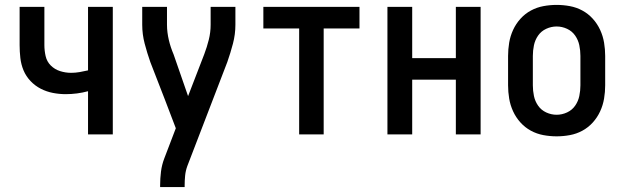

<svg xmlns="http://www.w3.org/2000/svg" viewBox="-20 -548 2540 783"><path d="M339 0V-176Q317 -170 294 -167Q271 -164 248 -164Q222 -164 196 -169Q170 -174 146.5 -186Q123 -198 104.5 -217.5Q86 -237 76 -261Q66 -285 63 -311.5Q60 -338 60 -364V-520H161V-364Q161 -342 166 -319.5Q171 -297 187 -281Q203 -265 225 -258Q247 -251 270 -251Q287 -251 304.5 -254Q322 -257 339 -261V-520H440V0Z M633 215V208Q633 180 636.5 152Q640 124 650 98L697 -25L652 -143L593 -295Q580 -332 570 -370Q560 -408 560 -447V-520H661V-447Q661 -431 663 -415.5Q665 -400 668.5 -385Q672 -370 677 -355Q682 -340 688 -326L747 -156L813 -327Q824 -356 831.5 -386Q839 -416 839 -447V-520H940V-447Q940 -408 930 -370Q920 -332 907 -295L744 129Q737 148 735 168Q733 188 733 208V215Z M1200 0V-432H1054V-520H1446V-432H1300V0Z M1560 0V-520H1661V-311H1839V-520H1940V0H1839V-223H1661V0Z M2250 8Q2223 8 2196 3Q2169 -2 2145 -15Q2121 -28 2102.5 -48.5Q2084 -69 2072.5 -94Q2061 -119 2056.5 -146Q2052 -173 2052 -200V-320Q2052 -347 2056.5 -374Q2061 -401 2072.5 -426Q2084 -451 2102.5 -471.5Q2121 -492 2145 -505Q2169 -518 2196 -523Q2223 -528 2250 -528Q2277 -528 2304 -523Q2331 -518 2355 -505Q2379 -492 2397.5 -471.5Q2416 -451 2427.5 -426Q2439 -401 2443.5 -374Q2448 -347 2448 -320V-200Q2448 -173 2443.5 -146Q2439 -119 2427.5 -94Q2416 -69 2397.5 -48.5Q2379 -28 2355 -15Q2331 -2 2304 3Q2277 8 2250 8ZM2250 -80Q2272 -80 2292.5 -89.5Q2313 -99 2325.5 -117Q2338 -135 2342.5 -156.5Q2347 -178 2347 -200V-320Q2347 -342 2342.5 -363.5Q2338 -385 2325.5 -403Q2313 -421 2292.5 -430.5Q2272 -440 2250 -440Q2228 -440 2207.5 -430.5Q2187 -421 2174.5 -403Q2162 -385 2157.5 -363.5Q2153 -342 2153 -320V-200Q2153 -178 2157.5 -156.5Q2162 -135 2174.5 -117Q2187 -99 2207.5 -89.5Q2228 -80 2250 -80Z"/></svg>

Font: Iosevka Curly Semibold
Style: Regular
Weight: 600
Monospace: yes
Designer: Belleve Invis
Foundry: Belleve Invis
Version: Version 22.1.2; ttfautohint (v1.8.4)